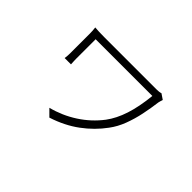

<svg xmlns="http://www.w3.org/2000/svg" viewBox="-93 -824 1185 1185"><g transform="rotate(45 500.0 -231.0)"><path d="M808.1 -504.9Q806.6 -500.5 803.7 -491Q800.8 -481.4 799.8 -476.1Q792.5 -418.9 780.3 -360.1Q768.1 -301.3 747.6 -247.1Q727.1 -192.9 694.8 -149.9Q641.6 -77.1 566.4 -21.5Q491.2 34.2 390.1 66.9L347.2 23.9Q437 1 514.2 -49.1Q591.3 -99.1 646 -170.9Q685.5 -223.6 710 -298.6Q734.4 -373.5 745.1 -477.1H250V-305.2Q250 -297.4 250.7 -284.7Q251.5 -272 252 -259.8H196.8Q198.7 -272 199.5 -284.4Q200.2 -296.9 200.2 -305.2V-477.1Q200.2 -502.9 196.8 -526.9Q211.9 -525.4 233.6 -524.7Q255.4 -523.9 279.8 -523.9H735.8Q744.1 -523.9 754.4 -524.9Q764.6 -525.9 772.9 -528.8Z"/></g></svg>

Font: Source Han Sans CN Light
Style: Regular
Weight: 300
Designer: Ryoko NISHIZUKA  (kana, bopomofo & ideographs); Paul D. Hunt (Latin, Greek & Cyrillic); Sandoll Communications , Soo-you
Foundry: Adobe
Version: Version 2.000;hotconv 1.0.107;makeotfexe 2.5.65593